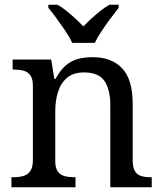

<svg xmlns="http://www.w3.org/2000/svg" viewBox="-20 -786 685 806"><path d="M28 0V-42H36Q59 -42 77.5 -47Q96 -52 107 -67.5Q118 -83 118 -114V-426Q118 -456 107 -470.5Q96 -485 78 -489.5Q60 -494 38 -494H33V-536H195L208 -455H213Q234 -493 257.5 -512.5Q281 -532 309 -539Q337 -546 369 -546Q448 -546 492.5 -499.5Q537 -453 537 -350V-114Q537 -83 546.5 -67.5Q556 -52 573 -47Q590 -42 612 -42H617V0H443V-345Q443 -410 418.5 -446Q394 -482 333 -482Q288 -482 261.5 -459.5Q235 -437 223.5 -400Q212 -363 212 -320V-109Q212 -80 223 -65.5Q234 -51 252 -46.5Q270 -42 292 -42H297V0ZM283 -606Q273 -629 255 -655.5Q237 -682 218 -708Q199 -734 183 -753V-766H222Q241 -755 260 -739.5Q279 -724 297 -707.5Q315 -691 330 -675Q345 -691 363 -707.5Q381 -724 400.5 -739.5Q420 -755 439 -766H478V-753Q463 -734 443.5 -708Q424 -682 406.5 -655.5Q389 -629 378 -606Z"/></svg>

Font: Noto Serif Kannada
Style: Regular
Weight: 400
Designer: Universal Thirst, Indian Type Foundry and the Monotype Design Team
Foundry: Monotype Imaging Inc.
Version: Version 2.003